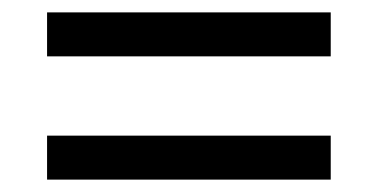

<svg xmlns="http://www.w3.org/2000/svg" viewBox="-20 -507 612 310"><path d="M56 -416V-487H514V-416ZM56 -217V-288H514V-217Z"/></svg>

Font: Noto Sans Mandaic
Style: Regular
Weight: 400
Designer: Monotype Design Team
Foundry: Monotype Imaging Inc.
Version: Version 2.002; ttfautohint (v1.8.4.7-5d5b)